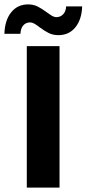

<svg xmlns="http://www.w3.org/2000/svg" viewBox="-45 -854 394 874"><path d="M77 -644H226V0H77ZM135 -730Q121 -741 111 -746.5Q101 -752 92 -752Q73 -752 61 -738.5Q49 -725 48 -700H-25Q-23 -762 6 -798Q35 -834 83 -834Q107 -834 126 -824.5Q145 -815 168 -798Q183 -787 192.5 -781.5Q202 -776 212 -776Q230 -776 242.5 -789Q255 -802 256 -825H329Q327 -765 298 -729.5Q269 -694 221 -694Q196 -694 177 -703.5Q158 -713 135 -730Z"/></svg>

Font: Montserrat Ace
Style: Bold
Weight: 700
Designer: Julieta Ulanovsky
Foundry: Julieta Ulanovsky
Version: Version 1